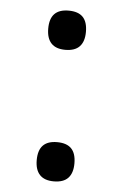

<svg xmlns="http://www.w3.org/2000/svg" viewBox="-46 -566 404 634"><g transform="rotate(5 156.5 -249.0)"><path d="M156 34Q125 34 109.5 17.5Q94 1 94 -31Q94 -64 109.5 -80Q125 -96 156 -96Q188 -96 203.5 -80Q219 -64 219 -31Q219 1 203.5 17.5Q188 34 156 34ZM156 -402Q125 -402 109.5 -418.5Q94 -435 94 -467Q94 -500 109.5 -516Q125 -532 156 -532Q188 -532 203.5 -516Q219 -500 219 -467Q219 -435 203.5 -418.5Q188 -402 156 -402Z"/></g></svg>

Font: Playwrite DE Grund
Style: Regular
Weight: 400
Designer: Veronika Burian, José Scaglione
Foundry: TypeTogether
Version: Version 1.002